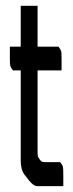

<svg xmlns="http://www.w3.org/2000/svg" viewBox="-20 -636 248 656"><path d="M108.4 -616.2V-476.6H179.7Q187.5 -466.8 189 -461.4Q190.4 -456.1 190.4 -433.6V-395.5H108.4V-121.1Q108.4 -106.4 109.4 -102.5Q110.4 -98.6 115.2 -91.8Q120.1 -85 123 -84Q125 -82 136.7 -82H185.5Q193.4 -72.3 194.8 -66.9Q196.3 -61.5 196.3 -39.1V0H107.4Q94.7 0 79.1 -19.5L64.5 -38.1Q50.8 -55.7 50.8 -86.9V-395.5H24.4Q16.6 -405.3 15.1 -410.6Q13.7 -416 13.7 -437.5V-476.6H50.8V-616.2Z"/></svg>

Font: Vancouver Drive
Style: Regular
Weight: 400
Designer: Valery Zaveryaev
Foundry: Cyreal (www.cyreal.org)
Version: Version 1.06